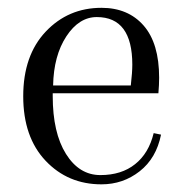

<svg xmlns="http://www.w3.org/2000/svg" viewBox="-20 -464 481 496"><path d="M321.8 -296.9Q321.8 -419.9 230 -419.9Q184.1 -419.9 151.4 -370.1Q118.7 -320.3 117.2 -243.2H317.9Q321.8 -276.9 321.8 -296.9ZM242.2 -443.8Q311 -443.8 351.1 -397.9Q391.1 -352.1 391.1 -263.2Q391.1 -245.1 389.2 -223.1H116.2V-215.8Q116.2 -121.1 150.4 -66.4Q184.6 -11.7 239.3 -11.7Q293.9 -11.7 329.1 -40Q364.3 -67.9 377 -120.1L396 -116.2Q383.8 -55.2 340.8 -21.5Q297.9 12.2 242.2 12.2Q155.3 12.2 97.7 -48.8Q40 -109.9 40 -215.3Q40 -320.8 98.1 -382.3Q156.2 -443.8 242.2 -443.8Z"/></svg>

Font: Arapey-Regular
Style: Regular
Weight: 400
Designer: Eduardo Rodriguez Tunni
Foundry: Eduardo Rodriguez Tunni
Version: Version 1.002